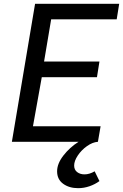

<svg xmlns="http://www.w3.org/2000/svg" viewBox="-20 -740 642 1002"><path d="M278 154Q278 114 311 71.5Q344 29 390 0H42L163 -720H602L589 -639H247L210 -419H499L486 -337H198L152 -81H505L491 0Q463 2 434 22.5Q405 43 386 71.5Q367 100 367 124Q367 146 382.5 158Q398 170 421 170Q447 170 474 154L499 205Q476 222 447 232Q418 242 388 242Q341 242 309.5 219Q278 196 278 154Z"/></svg>

Font: Nebula Sans Medium
Style: Regular
Weight: 500
Italic angle: -9°
Designer: Paul D. Hunt for Adobe (as Source Sans)
Foundry: Nebula Entertainment & Broadcasting LLC
Version: Version 1.010